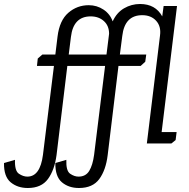

<svg xmlns="http://www.w3.org/2000/svg" viewBox="-162 -718 946 961"><path d="M724 -688 647 -57H722L717 -17L696 0H573L639 -541Q645 -586 619.5 -614Q594 -642 550 -642Q462 -642 450 -538L438 -445H570L565 -409L542 -388H431L377 58Q368 133 335 178Q302 223 233 223Q182 223 148 194.5Q114 166 115 98L170 82Q168 137 189 151.5Q210 166 231 166Q267 166 284.5 137.5Q302 109 309 57L364 -388H175L121 58Q111 133 78 178Q45 223 -23 223Q-74 223 -108.5 194.5Q-143 166 -142 98L-87 82Q-89 137 -67.5 151.5Q-46 166 -25 166Q39 166 53 57L108 -388H23L27 -425L50 -445H115L126 -535Q136 -616 180 -654Q224 -692 282 -692Q323 -692 356 -670Q389 -648 402 -611Q422 -655 459 -676.5Q496 -698 539 -698Q616 -698 650 -636L657 -688ZM292 -636Q205 -636 193 -533L182 -445H371L383 -541Q383 -546 384 -549Q384 -589 358 -612.5Q332 -636 292 -636Z"/></svg>

Font: Zilla Slab Regular
Style: Italic
Weight: 400
Italic angle: -6°
Designer: Typotheque.com
Foundry: Typotheque type foundry
Version: Version 1.1; 2017; ttfautohint (v1.6)